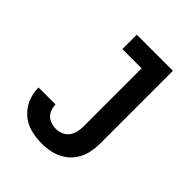

<svg xmlns="http://www.w3.org/2000/svg" viewBox="-207 -858 989 989"><g transform="rotate(45 288.0 -363.5)"><path d="M261 8Q296 8 330 0.5Q364 -7 393 -26Q422 -45 441.5 -74Q461 -103 468.5 -137Q476 -171 476 -205V-735H213V-630H353V-205Q353 -185 348.5 -165.5Q344 -146 331.5 -129.5Q319 -113 300 -105Q281 -97 261 -97Q238 -97 215.5 -107Q193 -117 182 -139Q171 -161 171 -185H47V-184Q47 -144 63 -105.5Q79 -67 110 -40Q141 -13 181 -2.5Q221 8 261 8Z"/></g></svg>

Font: Iosevka Sparkle
Style: Bold
Weight: 700
Designer: Belleve Invis
Foundry: Belleve Invis
Version: Version 4.5.0; ttfautohint (v1.8.3)